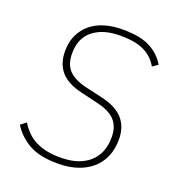

<svg xmlns="http://www.w3.org/2000/svg" viewBox="-131 -816 862 935"><g transform="rotate(20 300.0 -349.0)"><path d="M272 12Q177 12 121.5 -19.5Q66 -51 34 -103L62 -125Q78 -100 97 -80.5Q116 -61 141.5 -47.5Q167 -34 199.5 -27Q232 -20 274 -20Q368 -20 421.5 -66.5Q475 -113 475 -198Q475 -253 445.5 -285Q416 -317 349 -332L265 -352Q189 -369 153.5 -409.5Q118 -450 118 -515Q118 -563 135 -599Q152 -635 182 -660Q212 -685 254 -697.5Q296 -710 347 -710Q440 -710 491 -682.5Q542 -655 569 -608L541 -589Q527 -613 509 -629.5Q491 -646 467.5 -657Q444 -668 414 -673Q384 -678 346 -678Q258 -678 206 -637Q154 -596 154 -516Q154 -460 184 -429Q214 -398 280 -383L363 -364Q441 -346 476.5 -305Q512 -264 512 -200Q512 -150 495 -110.5Q478 -71 446.5 -44Q415 -17 371 -2.5Q327 12 272 12Z"/></g></svg>

Font: IBM Plex Mono ExtraLight
Style: Italic
Weight: 200
Italic angle: -9°
Monospace: yes
Designer: Mike Abbink, Paul van der Laan, Pieter van Rosmalen
Foundry: Bold Monday
Version: Version 2.3